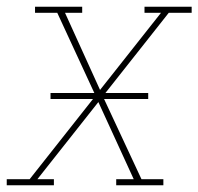

<svg xmlns="http://www.w3.org/2000/svg" viewBox="-57 -550 589 570"><path d="M-37 0V-18H31L219 -256H93V-274H223L113 -512H47V-530H187V-512H136L240 -283L421 -512H372V-530H512V-512H444L256 -274H383V-256H252L363 -18H428V0H288V-18H340L235 -247L54 -18H103V0Z"/></svg>

Font: Iosevka Slab Thin Oblique
Style: Regular
Weight: 100
Italic angle: -9°
Monospace: yes
Designer: Belleve Invis
Foundry: Belleve Invis
Version: Version 11.1.0; ttfautohint (v1.8.3)